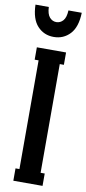

<svg xmlns="http://www.w3.org/2000/svg" viewBox="-105 -927 433 964"><g transform="rotate(10 112.0 -445.0)"><path d="M-5.9 -890.1H62Q63.5 -854.5 77.6 -838.1Q91.8 -821.8 111.8 -821.8Q132.3 -821.8 146.5 -837.9Q160.6 -854 162.1 -890.1H230Q228 -816.9 194.8 -781.5Q161.6 -746.1 111.8 -746.1Q62 -746.1 29.1 -781.5Q-3.9 -816.9 -5.9 -890.1ZM187 0H38.1V-63H58.1V-617.2H38.1V-680.2H187V-617.2H166V-63H187Z"/></g></svg>

Font: Margherita Bold
Style: Regular
Weight: 700
Designer: James Puckett
Foundry: Dunwich Type Founders
Version: Version 1.008;hotconv 1.0.109;makeotfexe 2.5.65596